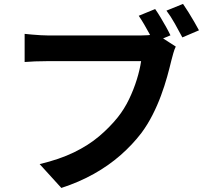

<svg xmlns="http://www.w3.org/2000/svg" viewBox="-20 -888 1040 964"><path d="M759 -842.6Q772.4 -823.7 786.7 -799.7Q801 -775.7 814.1 -752.4Q827.1 -729.1 835.8 -710.6L752.4 -675.6Q742.4 -696.3 729.8 -719.4Q717.3 -742.4 703.7 -765.7Q690.2 -788.9 676.6 -808.8ZM898.9 -868.4Q911.6 -850.3 926.6 -826.1Q941.6 -801.9 955.6 -777.8Q969.5 -753.7 979 -735.8L895.6 -700.2Q879.4 -731.2 857.9 -769.3Q836.5 -807.4 815.7 -834.6ZM862.5 -654.2Q855.6 -640.2 850.2 -620.8Q844.8 -601.4 840.5 -585Q831.9 -548.5 819.2 -502.8Q806.5 -457.1 788.3 -407.9Q770.1 -358.7 745.7 -310.7Q721.3 -262.6 690.2 -220.6Q644.9 -161.3 585.3 -109Q525.7 -56.7 451.5 -15.1Q377.3 26.6 288 55.6L179.1 -64.1Q278.8 -87.8 351.2 -123Q423.7 -158.2 477 -203.2Q530.3 -248.1 571 -298.7Q604.3 -340.6 628 -389.9Q651.6 -439.1 666.9 -488.7Q682.3 -538.2 688.5 -581.1Q673.7 -581.1 638.9 -581.1Q604.1 -581.1 557.8 -581.1Q511.6 -581.1 461 -581.1Q410.5 -581.1 363.3 -581.1Q316.1 -581.1 278.7 -581.1Q241.3 -581.1 222.7 -581.1Q188.4 -581.1 155.9 -579.8Q123.5 -578.5 103.7 -576.7V-718Q119.1 -716.3 140.4 -714.4Q161.8 -712.5 184.4 -711.2Q207 -709.9 223 -709.9Q238.8 -709.9 268.7 -709.9Q298.6 -709.9 337.3 -709.9Q376 -709.9 418.7 -709.9Q461.4 -709.9 503.6 -709.9Q545.8 -709.9 582.8 -709.9Q619.9 -709.9 647 -709.9Q674.1 -709.9 685.7 -709.9Q700.8 -709.9 722.5 -711.2Q744.2 -712.5 763.9 -717.6Z"/></svg>

Font: Noto Sans TC Thin
Style: Regular
Weight: 100
Designer: Ryoko NISHIZUKA 西塚涼子 (kana, bopomofo & ideographs); Paul D. Hunt (Latin, Greek & Cyrillic); Sandoll Communications 산돌커뮤니
Foundry: Adobe
Version: Version 2.004-H2;hotconv 1.0.118;makeotfexe 2.5.65603